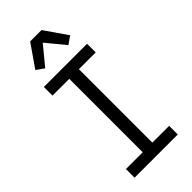

<svg xmlns="http://www.w3.org/2000/svg" viewBox="-300 -1037 1100 1100"><g transform="rotate(-45 250.0 -487.5)"><path d="M75 0V-70H211V-665H75V-735H425V-665H289V-70H425V0ZM156 -805 109 -838 204 -975H296L391 -838L344 -805L250 -919Z"/></g></svg>

Font: Iosevka
Style: Regular
Weight: 400
Monospace: yes
Designer: Belleve Invis
Foundry: Belleve Invis
Version: Version 33.2.3; ttfautohint (v1.8.4)